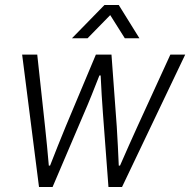

<svg xmlns="http://www.w3.org/2000/svg" viewBox="-20 -743 756 763"><path d="M266 -591H328L418 -683L476 -591H534L452 -723H395ZM135 0H189L314 -293C330 -329 358 -399 375 -443H380C382 -399 386 -329 389 -293L411 0H465L716 -526H657L526 -240C507 -198 475 -127 457 -85H452C450 -128 447 -199 444 -240L423 -526H361L241 -240C224 -200 196 -128 179 -85H174C170 -128 164 -199 159 -240L128 -526H68Z"/></svg>

Font: Archivo ExtraLight
Style: Italic
Weight: 200
Italic angle: -10°
Designer: Hector Gatti
Foundry: Omnibus-Type
Version: Version 2.001